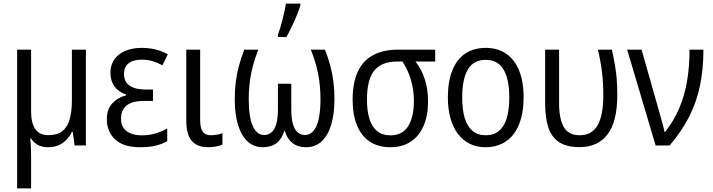

<svg xmlns="http://www.w3.org/2000/svg" viewBox="-20 -813 3985 1073"><path d="M460 -535.6V0H397L386.7 -76.2H381.8Q369.1 -49.8 349.9 -30.5Q330.6 -11.2 305.7 -0.7Q280.8 9.8 249.5 9.8Q215.8 9.8 192.1 -2.9Q168.5 -15.6 152.8 -39.6H149.4Q150.9 -24.4 151.9 -7.3Q152.8 9.8 153.3 28.6Q153.8 47.4 153.8 66.9V239.7H75.7V-535.6H153.8V-190.4Q153.8 -124.5 177.7 -91.1Q201.7 -57.6 250.5 -57.6Q299.8 -57.6 328.4 -80.1Q356.9 -102.5 369.4 -146.2Q381.8 -189.9 381.8 -253.9V-535.6Z M835 -312.5V-249H783.7Q740.7 -249 712.4 -237.8Q684.1 -226.6 670.2 -204.3Q656.2 -182.1 656.2 -149.9Q656.2 -117.7 671.1 -97.2Q686 -76.7 712.2 -66.7Q738.3 -56.6 772 -56.6Q814 -56.6 849.9 -67.6Q885.7 -78.6 914.6 -94.7V-23.9Q886.7 -8.3 850.8 0.7Q814.9 9.8 764.2 9.8Q668.9 9.8 623 -34.2Q577.1 -78.1 577.1 -146Q577.1 -202.1 607.2 -234.9Q637.2 -267.6 684.6 -280.3V-284.7Q642.6 -298.8 619.9 -329.6Q597.2 -360.4 597.2 -406.7Q597.2 -450.2 619.1 -481.2Q641.1 -512.2 680.4 -528.8Q719.7 -545.4 770.5 -545.4Q814 -545.4 848.9 -536.6Q883.8 -527.8 918 -509.8L887.7 -448.2Q861.8 -462.4 833.7 -470.9Q805.7 -479.5 772.5 -479.5Q723.1 -479.5 698 -458.7Q672.9 -438 672.9 -400.9Q672.9 -355.5 704.8 -334Q736.8 -312.5 794.4 -312.5Z M1098.6 -535.6V-141.6Q1098.6 -97.7 1113 -77.4Q1127.4 -57.1 1158.7 -57.1Q1175.8 -57.1 1194.6 -60.8Q1213.4 -64.5 1223.1 -68.8V-4.9Q1209.5 1.5 1187.7 5.6Q1166 9.8 1144 9.8Q1105.5 9.8 1077.9 -4.4Q1050.3 -18.6 1035.6 -51.3Q1021 -84 1021 -139.6V-535.6Z M1795.9 -535.6Q1814 -489.7 1825.9 -445.3Q1837.9 -400.9 1843.5 -355Q1849.1 -309.1 1849.1 -258.3Q1849.1 -176.8 1831.1 -116.5Q1813 -56.2 1777.6 -23.2Q1742.2 9.8 1690.4 9.8Q1644 9.8 1614.3 -13.9Q1584.5 -37.6 1571.8 -81.5H1568.4Q1556.2 -37.6 1526.1 -13.9Q1496.1 9.8 1449.2 9.8Q1398.9 9.8 1363.8 -22.5Q1328.6 -54.7 1310.3 -114.7Q1292 -174.8 1292 -258.3Q1292 -309.6 1297.6 -355Q1303.2 -400.4 1315.2 -444.6Q1327.1 -488.8 1345.2 -535.6H1423.8Q1397 -468.3 1383.5 -401.9Q1370.1 -335.4 1370.1 -258.3Q1370.1 -159.2 1392.6 -108.9Q1415 -58.6 1456.5 -58.6Q1482.9 -58.6 1500 -75.7Q1517.1 -92.8 1525.1 -124.8Q1533.2 -156.7 1533.2 -201.7V-345.2H1607.9V-201.7Q1607.9 -154.3 1616.2 -122.8Q1624.5 -91.3 1641.6 -75.2Q1658.7 -59.1 1683.6 -58.6Q1711.9 -58.6 1731.4 -81.1Q1751 -103.5 1761 -147.9Q1771 -192.4 1771 -257.8Q1771 -334 1757.8 -400.9Q1744.6 -467.8 1716.8 -535.6ZM1533.2 -606V-618.7Q1539.1 -633.8 1545.9 -656.5Q1552.7 -679.2 1559.1 -704.8Q1565.4 -730.5 1570.6 -753.9Q1575.7 -777.3 1578.1 -793H1658.7V-782.2Q1651.4 -758.8 1638.7 -727.5Q1626 -696.3 1610.6 -664.3Q1595.2 -632.3 1580.6 -606Z M2372.1 -245.6Q2372.1 -167.5 2347.4 -110.1Q2322.8 -52.7 2275.6 -21.5Q2228.5 9.8 2160.2 9.8Q2094.7 9.8 2047.6 -21Q2000.5 -51.8 1975.6 -110.8Q1950.7 -169.9 1950.7 -254.9Q1950.7 -351.6 1980 -413.6Q2009.3 -475.6 2066.4 -505.6Q2123.5 -535.6 2205.6 -535.6H2412.1V-469.2H2301.8Q2335 -427.2 2353.5 -371.6Q2372.1 -315.9 2372.1 -245.6ZM2030.8 -256.3Q2030.8 -193.4 2044.7 -148.7Q2058.6 -104 2087.9 -80.3Q2117.2 -56.6 2161.6 -56.6Q2229 -56.6 2261 -107.7Q2293 -158.7 2293 -248Q2293 -290 2285.6 -328.4Q2278.3 -366.7 2264.2 -401.9Q2250 -437 2229 -469.2H2199.7Q2112.8 -469.2 2071.8 -418.7Q2030.8 -368.2 2030.8 -256.3Z M2906.2 -268.6Q2906.2 -204.1 2892.3 -152.6Q2878.4 -101.1 2851.3 -64.9Q2824.2 -28.8 2784.4 -9.5Q2744.6 9.8 2692.9 9.8Q2644 9.8 2605.2 -9.5Q2566.4 -28.8 2539.1 -64.7Q2511.7 -100.6 2497.3 -152.3Q2482.9 -204.1 2482.9 -268.6Q2482.9 -356.9 2507.3 -418.7Q2531.7 -480.5 2579.1 -512.9Q2626.5 -545.4 2695.3 -545.4Q2760.7 -545.4 2807.9 -513.4Q2855 -481.4 2880.6 -419.7Q2906.2 -357.9 2906.2 -268.6ZM2563 -268.6Q2563 -201.7 2576.9 -154.3Q2590.8 -106.9 2620.1 -82Q2649.4 -57.1 2694.8 -57.1Q2740.2 -57.1 2769.3 -81.8Q2798.3 -106.4 2812.3 -153.6Q2826.2 -200.7 2826.2 -268.6Q2826.2 -335.4 2812.3 -382.3Q2798.3 -429.2 2769.3 -453.9Q2740.2 -478.5 2694.3 -478.5Q2626 -478.5 2594.5 -424.3Q2563 -370.1 2563 -268.6Z M3217.8 9.3Q3145.5 8.8 3103.8 -19Q3062 -46.9 3044.2 -101.3Q3026.4 -155.8 3026.4 -234.9V-535.6H3104.5V-233.4Q3104.5 -150.9 3130.4 -104Q3156.2 -57.1 3220.2 -57.1Q3287.1 -57.1 3319.3 -112.3Q3351.6 -167.5 3351.6 -281.7Q3351.6 -350.6 3344.2 -410.6Q3336.9 -470.7 3321.3 -535.6H3399.4Q3409.7 -489.3 3416.5 -450.4Q3423.3 -411.6 3426.5 -371.3Q3429.7 -331.1 3429.7 -280.8Q3429.7 -134.3 3375.7 -62.5Q3321.8 9.3 3217.8 9.3Z M3484.9 -535.6H3565.4L3656.7 -214.4Q3663.1 -191.9 3670.4 -166.3Q3677.7 -140.6 3684.1 -116.9Q3690.4 -93.3 3693.4 -76.2H3697.3Q3746.6 -138.7 3776.4 -209.2Q3806.2 -279.8 3819.8 -360.6Q3833.5 -441.4 3833.5 -535.6H3911.1Q3911.1 -430.2 3892.8 -338.6Q3874.5 -247.1 3833 -164.1Q3791.5 -81.1 3722.2 0H3644Z"/></svg>

Font: Open Sans SemiCondensed
Style: Regular
Weight: 400
Width: 4
Designer: Monotype Design Team
Foundry: Monotype Imaging Inc.
Version: Version 3.000